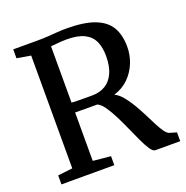

<svg xmlns="http://www.w3.org/2000/svg" viewBox="-133 -872 964 995"><g transform="rotate(-20 349.0 -375.0)"><path d="M38.5 0V-49.5L119.5 -59V-681L43 -694V-743H174.5Q208.5 -743 236.8 -745Q265 -747 289.8 -748.8Q314.5 -750.5 338 -750.5Q436 -750.5 494.2 -728Q552.5 -705.5 577.8 -661.8Q603 -618 603 -553.5Q603 -508.5 586 -465.8Q569 -423 536.2 -390.5Q503.5 -358 455 -343Q477.5 -332.5 497.8 -308.2Q518 -284 536.5 -253Q555 -222 571.5 -189.2Q588 -156.5 602.5 -128Q617 -99.5 630.5 -81Q644 -62.5 656 -59.5L693.5 -48.5V0H556.5Q544 0 529.5 -21.2Q515 -42.5 499 -76.8Q483 -111 465.5 -150.5Q448 -190 429.5 -226.8Q411 -263.5 392.2 -290.5Q373.5 -317.5 354.5 -325.5Q344 -325.5 326.5 -325.5Q309 -325.5 290.2 -325.5Q271.5 -325.5 255.8 -325.8Q240 -326 232.5 -326V-59L330 -49.5V0ZM346 -378.5Q387.5 -378.5 418.5 -397Q449.5 -415.5 466.5 -452.8Q483.5 -490 483.5 -547Q483.5 -593 468.8 -626.5Q454 -660 418.2 -678.5Q382.5 -697 319.5 -697Q305 -697 290 -696Q275 -695 260.5 -693.5Q246 -692 232.5 -691V-380.5Q246.5 -379 269.2 -378.8Q292 -378.5 313.8 -378.5Q335.5 -378.5 346 -378.5Z"/></g></svg>

Font: Merriweather 24pt Medium
Style: Regular
Weight: 500
Designer: Eben Sorkin
Foundry: Eben Sorkin
Version: Version 2.100